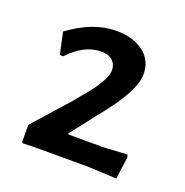

<svg xmlns="http://www.w3.org/2000/svg" viewBox="-81 -779 517 538"><g transform="rotate(20 177.0 -510.5)"><path d="M180 -705Q229 -705 260.5 -681.5Q292 -658 292 -616Q292 -564 209 -464L150 -388L152 -386H260L326 -390L329 -383L320 -316L234 -320H68L41 -319L37 -322V-373L133 -481Q161 -515 172.5 -529.5Q184 -544 194.5 -563.5Q205 -583 205 -597Q205 -614 193 -625Q181 -636 159 -636Q109 -636 63 -587H53L39 -652Q110 -705 180 -705Z"/></g></svg>

Font: Alegreya Sans Medium
Style: Regular
Weight: 500
Designer: Juan Pablo del Peral
Foundry: Huerta Tipografica
Version: Version 2.007